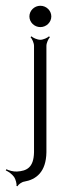

<svg xmlns="http://www.w3.org/2000/svg" viewBox="-69 -558 217 666"><path d="M33 -501C33 -481 50 -464 71 -464C92 -464 109 -481 109 -501C109 -521 92 -538 71 -538C50 -538 33 -521 33 -501ZM-49 33C-40 37 -27 46 -20 56C-15 63 -10 81 -12 87L-8 88C-6 82 7 73 15 72C56 65 91 39 92 -30V-399C92 -409 99 -424 104 -429L101 -432C96 -427 81 -420 71 -420C60 -420 45 -427 40 -432L37 -429C42 -424 49 -409 49 -399V-30C48 24 23 35 -10 37C-22 38 -39 33 -47 29Z"/></svg>

Font: Armata Saber
Style: Rg
Weight: 400
Designer: Jasper
Foundry: Cannot Into Space Fonts
Version: Version 0.970